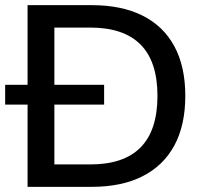

<svg xmlns="http://www.w3.org/2000/svg" viewBox="-25 -725 796 745"><path d="M82 0V-705H331Q447 -705 528 -664.5Q609 -624 651.5 -545.5Q694 -467 694 -353Q694 -239 651.5 -160.5Q609 -82 528 -41Q447 0 331 0ZM186 -87H325Q456 -87 521 -153.5Q586 -220 586 -353Q586 -486 520.5 -552Q455 -618 325 -618H186ZM-5 -319V-396H379V-319Z"/></svg>

Font: Nunito Sans 12pt ExtraLight SemiBold
Style: Regular
Weight: 600
Version: Version 3.101;gftools[0.9.27]